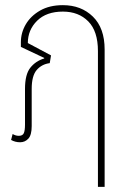

<svg xmlns="http://www.w3.org/2000/svg" viewBox="-20 -545 498 745"><path d="M58 7Q39 7 23 -2L29 -25Q34 -22 40 -20Q46 -18 53 -18Q68 -18 72.5 -28.5Q77 -39 77 -61V-200Q77 -256 97.5 -282Q118 -308 151 -318L152 -320L61 -363V-381Q61 -418 80 -450.5Q99 -483 135.5 -504Q172 -525 224 -525Q295 -525 340.5 -480.5Q386 -436 386 -353V180H360V-347Q360 -424 322.5 -462Q285 -500 224 -500Q160 -500 124 -464.5Q88 -429 88 -378L178 -330L173 -300Q142 -296 122.5 -273.5Q103 -251 103 -200V-56Q103 -21 90 -7Q77 7 58 7Z"/></svg>

Font: Noto Sans Thai UI Cond Thin
Style: Regular
Weight: 100
Width: 3
Designer: Monotype Design Team
Foundry: Monotype Imaging Inc.
Version: Version 2.000